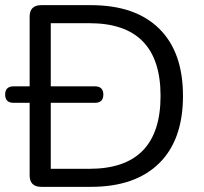

<svg xmlns="http://www.w3.org/2000/svg" viewBox="-28 -725 790 745"><path d="M325 0H132Q87 0 87 -45V-326H25Q-8 -326 -8 -358Q-8 -390 25 -390H87V-660Q87 -705 132 -705H325Q497 -705 589.5 -614Q682 -523 682 -353Q682 -182 589 -91Q496 0 325 0ZM340 -326H169V-70H319Q595 -70 595 -353Q595 -635 319 -635H169V-390H340Q373 -390 373 -358Q373 -326 340 -326Z"/></svg>

Font: Nunito
Style: Regular
Weight: 400
Designer: Vernon Adams
Foundry: Vernon Adams
Version: Version 3.602